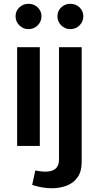

<svg xmlns="http://www.w3.org/2000/svg" viewBox="-20 -773 559 1017"><path d="M62.5 -686.5Q62.5 -714.8 82.5 -733.9Q102.5 -752.9 130.9 -752.9Q159.7 -752.9 179.7 -733.9Q199.7 -714.8 199.7 -686.5Q199.7 -658.7 179.7 -638.7Q159.7 -618.7 130.9 -618.7Q102.5 -618.7 82.5 -638.7Q62.5 -658.7 62.5 -686.5ZM70.8 -522.9H190.9V0H70.8ZM284.2 -686.5Q284.2 -714.8 304.2 -733.9Q324.2 -752.9 352.5 -752.9Q381.3 -752.9 401.4 -733.9Q421.4 -714.8 421.4 -686.5Q421.4 -658.7 401.4 -638.7Q381.3 -618.7 352.5 -618.7Q324.2 -618.7 304.2 -638.7Q284.2 -658.7 284.2 -686.5ZM150.4 206.5 167 129.9Q177.7 132.3 192.9 134.3Q208 136.2 221.7 136.2Q254.9 136.2 273.7 120.8Q292.5 105.5 292.5 72.8V-522.9H412.6V85.9Q412.6 135.3 391.1 165.8Q369.6 196.3 333.7 210.2Q297.9 224.1 254.4 224.1Q227.5 224.1 200.9 219.2Q174.3 214.4 150.4 206.5Z"/></svg>

Font: Estedad-FD SemiBold
Style: Regular
Weight: 600
Designer: Amin Abedi
Version: Version 7.3